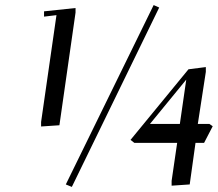

<svg xmlns="http://www.w3.org/2000/svg" viewBox="-20 -732 866 762"><path d="M143.1 -230V-248L204.1 -671.9L154.8 -666V-687L279.8 -700.2V-682.1L215.8 -234.9ZM241.2 0 589.8 -711.9 611.8 -702.1 265.1 9.8ZM498 -176.8 728 -457 796.9 -465.8V-446.8L765.1 -240.2H811L824.2 -231L790 -165H755.9L732.9 0L661.1 4.9V-14.2L683.1 -165H513.2ZM575.2 -240.2H693.8L719.2 -416Z"/></svg>

Font: Dehuti
Style: Bold-Italic
Weight: 700
Version: Version 1.2